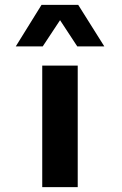

<svg xmlns="http://www.w3.org/2000/svg" viewBox="-20 -770 504 790"><path d="M150.9 -750H301.8L409.2 -579.1H297.9L227.1 -687L155.8 -579.1H44.9ZM153.8 -500H299.8V0H153.8Z"/></svg>

Font: Oakes Grotesk Bold
Style: Regular
Weight: 700
Designer: Samuel Oakes
Foundry: Samuel Oakes
Version: Version 1.000;PS 001.000;hotconv 1.0.88;makeotf.lib2.5.64775